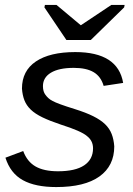

<svg xmlns="http://www.w3.org/2000/svg" viewBox="-20 -748 540 778"><path d="M443 -155Q443 -76 383 -33Q323 10 208 10Q123 10 72.5 -18Q22 -46 2 -109L74 -136Q90 -93 124 -73.5Q158 -54 215 -54Q285 -54 321 -78Q357 -102 357 -147Q357 -178 332 -197Q309 -217 227 -243Q182 -258 152 -272.5Q122 -287 104.5 -304Q87 -321 79 -341.5Q71 -362 69 -389Q69 -461 125.5 -499Q182 -537 285 -537Q458 -537 479 -412L400 -400Q389 -438 359.5 -455.5Q330 -473 279 -473Q219 -473 186.5 -453.5Q154 -434 154 -399Q154 -377 164 -364Q169 -357 176 -350.5Q183 -344 193 -339Q212 -328 283 -306Q328 -292 358 -277Q388 -262 406 -244.5Q424 -227 432.5 -205Q441 -183 443 -155ZM348 -586H249L160 -718L162 -728H209L307 -646H308L431 -728H485L483 -718Z"/></svg>

Font: Libra Sans Modern
Style: Italic
Weight: 400
Italic angle: -12°
Foundry: Stefan Peev, Context Ltd
Version: Version 1.000